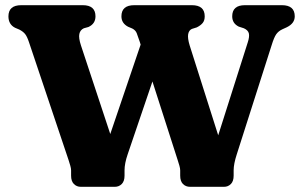

<svg xmlns="http://www.w3.org/2000/svg" viewBox="-20 -720 1158 740"><path d="M875 -657Q875 -700 924 -700H1066.5Q1116 -700 1116 -657Q1116 -630 1085.5 -615L1068 -607Q1053 -600 1044.5 -587.8Q1036 -575.5 1027 -546L892.5 -125Q880.5 -88 880.5 -63.5V-43Q880.5 -21.5 869.8 -10.8Q859 0 843.5 0H712.5Q696 0 685.2 -10.8Q674.5 -21.5 674.5 -43V-63.5Q674.5 -70.5 671.5 -81.2Q668.5 -92 664.5 -104L567.5 -406L472 -125Q460 -90 460 -63.5V-43Q460 -21.5 449.2 -10.8Q438.5 0 422.5 0H291.5Q275.5 0 264.8 -10.8Q254 -21.5 254 -43V-63.5Q254 -70.5 251 -81.2Q248 -92 244 -104L91.5 -558Q84.5 -579 76.8 -588.8Q69 -598.5 54.5 -606L38 -613Q12.5 -626 12.5 -657Q12.5 -700 62 -700H299Q348 -700 348 -657Q348 -628.5 321 -616L303 -611Q289 -604.5 285.8 -589.2Q282.5 -574 292 -545L405 -203.5L522 -548L519 -558Q511.5 -580.5 507 -592Q502.5 -603.5 490 -610L473.5 -617Q448 -630.5 448 -657Q448 -700 497.5 -700H719.5Q769 -700 769 -657Q769 -641 761.2 -631.5Q753.5 -622 738.5 -614.5L719.5 -608.5Q708 -603.5 705.2 -588.2Q702.5 -573 711 -545L821 -198.5L935 -557Q942 -578.5 939.2 -591Q936.5 -603.5 920 -611L900 -617.5Q875 -630 875 -657Z"/></svg>

Font: Fraunces 9pt SuperSoft
Style: Bold
Weight: 700
Version: Version 1.000;[b76b70a41]